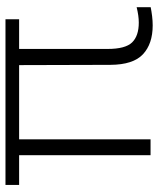

<svg xmlns="http://www.w3.org/2000/svg" viewBox="44 -626 590 718"><g transform="rotate(-90 339.0 -267.0)"><path d="M117.5 1V-490.5H6.5V-541.5H626V-490.5H515V-159Q515 -93.5 539.2 -68.2Q563.5 -43 613.5 -43Q639 -43 671 -51V1.5Q656.5 4.5 638 6.8Q619.5 9 603 9Q534 9 495 -27.5Q456 -64 455.5 -149L454.5 -490.5H177V1Z"/></g></svg>

Font: Encode Sans Semi Expanded Light
Style: Regular
Weight: 300
Width: 6
Designer: Multiple Designers
Foundry: Impallari Type
Version: Version 3.000; ttfautohint (v1.8.3) -l 8 -r 50 -G 200 -x 14 